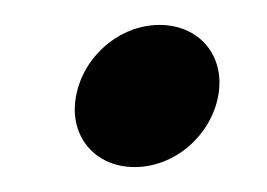

<svg xmlns="http://www.w3.org/2000/svg" viewBox="-20 -388 214 154"><path d="M88 -254C120 -254 149 -279 155 -311C161 -343 140 -368 108 -368C76 -368 47 -343 41 -311C35 -279 56 -254 88 -254Z"/></svg>

Font: RL Madena Oblique
Style: Regular
Weight: 400
Italic angle: -10°
Designer: I Kadek Wantara Putra
Foundry: Roughlines ID
Version: Version 1.000;Glyphs 3.1.2 (3151)